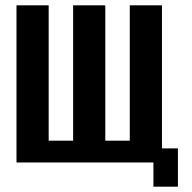

<svg xmlns="http://www.w3.org/2000/svg" viewBox="-20 -611 721 722"><path d="M557 91V0H42V-591H163V-82H255V-591H376V-82H468V-591H589V-53H649V91Z"/></svg>

Font: Alumni Sans
Style: Bold
Weight: 700
Designer: Robert E. Leuschke
Foundry: Robert E. Leuschke
Version: Version 1.018